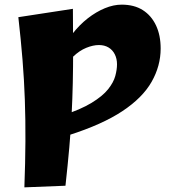

<svg xmlns="http://www.w3.org/2000/svg" viewBox="-20 -800 752 827"><path d="M85 7Q89 -100 89.5 -192Q90 -284 87 -370Q84 -456 77 -542.5Q70 -629 59 -726L294 -762Q295 -667 295 -589Q295 -511 293.5 -442.5Q292 -374 288.5 -306.5Q285 -239 278.5 -165Q272 -91 262 0ZM277 -218 247 -302Q327 -328 374.5 -357Q422 -386 445.5 -415.5Q469 -445 476.5 -472.5Q484 -500 484 -523Q484 -547 474.5 -566Q465 -585 447.5 -595.5Q430 -606 406 -606Q381 -606 351.5 -594Q322 -582 295 -556Q268 -530 247 -489L238 -564Q260 -613 291 -653Q322 -693 358 -721Q394 -749 431.5 -764.5Q469 -780 504 -780Q558 -780 595 -756.5Q632 -733 652 -690.5Q672 -648 672 -591Q672 -516 633 -447.5Q594 -379 507.5 -321.5Q421 -264 277 -218Z"/></svg>

Font: Marhey Light SemiBold
Style: Regular
Weight: 600
Version: Version 1.000